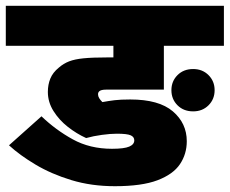

<svg xmlns="http://www.w3.org/2000/svg" viewBox="-20 -642 792 662"><path d="M383 -181Q361 -181 331.5 -177Q302 -173 277 -166Q244 -181 214 -204.5Q184 -228 164.5 -259Q145 -290 145 -325Q145 -350 153.5 -371Q162 -392 183 -409Q199 -423 218.5 -430.5Q238 -438 268.5 -441Q299 -444 348 -444H371V-484H0V-622H752V-484H545V-333H346Q328 -333 322 -327Q318 -323 318 -317Q318 -310 322 -303.5Q326 -297 333 -290Q355 -294 375 -296.5Q395 -299 429 -299Q528 -299 576 -258Q624 -217 624 -155Q624 -111 600.5 -76Q577 -41 523 -20.5Q469 0 376 0Q295 0 226 -21Q157 -42 102.5 -74.5Q48 -107 11 -141L123 -241Q172 -194 231 -161.5Q290 -129 366 -129Q408 -129 425.5 -136.5Q443 -144 443 -158Q443 -170 430.5 -175.5Q418 -181 383 -181ZM571 -331Q571 -362 592 -383Q613 -404 646 -404Q678 -404 699 -383Q720 -362 720 -331Q720 -300 699 -279Q678 -258 646 -258Q613 -258 592 -279Q571 -300 571 -331Z"/></svg>

Font: Noto Sans Black
Style: Regular
Weight: 900
Designer: Monotype Design Team
Foundry: Monotype Imaging Inc.
Version: Version 2.007